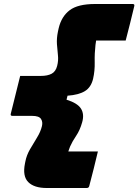

<svg xmlns="http://www.w3.org/2000/svg" viewBox="-20 -780 693 961"><path d="M391 -167Q380 -128 361 -100Q342 -72 331 -47Q329 -41 326.5 -35Q324 -29 322 -22H470Q460 21 449 64.5Q438 108 427 150Q425 161 414 161H214Q151 161 121.5 131.5Q92 102 105 38L107 28Q113 -3 130 -32.5Q147 -62 165 -91Q183 -120 190 -149Q195 -170 185 -185Q175 -200 141 -200H42Q31 -200 34 -211Q46 -258 57.5 -305.5Q69 -353 81 -400H184Q218 -400 238.5 -411Q259 -422 266 -450Q273 -477 270 -503.5Q267 -530 265 -559Q263 -588 270 -622L274 -640Q288 -698 329 -729Q370 -760 456 -760H644Q655 -760 652 -749Q642 -706 631 -663Q620 -620 609 -577H461Q460 -571 459.5 -566Q459 -561 458 -556Q453 -513 454 -469Q455 -425 446 -386Q436 -343 405 -324Q374 -305 318 -301L313 -281Q368 -264 385.5 -236Q403 -208 391 -167Z"/></svg>

Font: Recursive Mn Lnr St XBk
Style: Italic
Weight: 1000
Italic angle: -15°
Monospace: yes
Version: Version 1.079;hotconv 1.0.112;makeotfexe 2.5.65598; ttfautoh